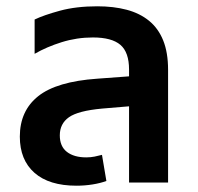

<svg xmlns="http://www.w3.org/2000/svg" viewBox="-20 -580 628 610"><path d="M390 0V-359Q390 -414 362.5 -437.5Q335 -461 275 -461Q224 -461 176 -446Q128 -431 90 -409V-518Q119 -532 170.5 -546Q222 -560 289 -560Q341 -560 382.5 -549Q424 -538 453.5 -514Q483 -490 498.5 -451.5Q514 -413 514 -358V0ZM223 10Q136 10 89.5 -31Q43 -72 43 -146Q43 -228 101.5 -274.5Q160 -321 289 -330L411 -339V-244L304 -235Q228 -228 199 -207.5Q170 -187 170 -150Q170 -115 192.5 -97.5Q215 -80 254 -80Q268 -80 280.5 -82.5Q293 -85 304 -88L318 -5Q299 2 274 6Q249 10 223 10Z"/></svg>

Font: Noto Sans Thai SemiBold
Style: Regular
Weight: 600
Version: Version 2.001